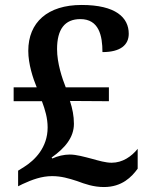

<svg xmlns="http://www.w3.org/2000/svg" viewBox="-20 -744 603 774"><path d="M399 10C472 10 511 -31 535 -64V-144C510 -113 474 -88 430 -88C406 -88 379 -96 350 -104C319 -112 288 -121 261 -121C238 -121 212 -115 191 -105L188 -109C242 -147 278 -190 278 -245C278 -277 272 -306 262 -337L419 -336V-392H245C231 -427 210 -489 210 -546C210 -626 241 -667 304 -667C379 -667 393 -600 393 -534C466 -534 499 -563 499 -608C499 -673 447 -724 309 -724C172 -724 94 -654 94 -539C94 -486 113 -428 128 -392H35V-336H149C162 -301 172 -268 172 -230C172 -149 120 -98 77 -71L53 -56V7L71 -2C110 -20 148 -34 190 -34C227 -34 257 -25 291 -14C323 -2 357 10 399 10Z"/></svg>

Font: Noto Serif Ethiopic SemiBold
Style: Regular
Weight: 600
Designer: Monotype Design Team
Foundry: Monotype Imaging Inc.
Version: Version 2.102